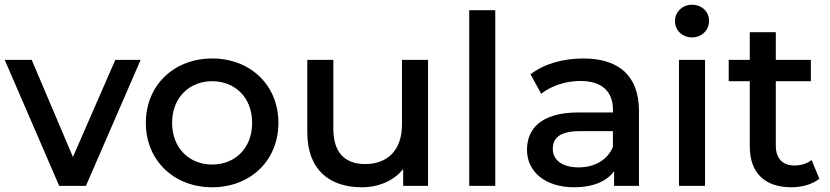

<svg xmlns="http://www.w3.org/2000/svg" viewBox="-23 -785 3504 811"><path d="M571 -532H464L285 -122L111 -532H-3L227 0H340Z M873 6C1035 6 1153 -107 1153 -266C1153 -425 1035 -538 873 -538C712 -538 593 -425 593 -266C593 -107 712 6 873 6ZM873 -90C777 -90 704 -159 704 -266C704 -373 777 -442 873 -442C970 -442 1042 -373 1042 -266C1042 -159 970 -90 873 -90Z M1506 6C1576 6 1640 -21 1680 -71V0H1785V-532H1675V-260C1675 -149 1613 -92 1519 -92C1434 -92 1385 -141 1385 -240V-532H1275V-227C1275 -68 1368 6 1506 6Z M2069 0V-742H1959V0Z M2566 -165C2543 -108 2487 -78 2421 -78C2353 -78 2312 -108 2312 -156C2312 -197 2335 -231 2426 -231H2566ZM2402 6C2482 6 2540 -19 2571 -62V0H2676V-316C2676 -466 2590 -538 2441 -538C2355 -538 2274 -515 2218 -471L2263 -389C2304 -422 2367 -443 2428 -443C2520 -443 2566 -398 2566 -322V-310H2421C2260 -310 2203 -239 2203 -152C2203 -59 2281 6 2402 6Z M2955 0V-532H2845V0ZM2900 -627C2942 -627 2972 -658 2972 -698C2972 -736 2941 -765 2900 -765C2859 -765 2828 -734 2828 -696C2828 -657 2859 -627 2900 -627Z M3402 -532H3254V-649H3144V-532H3055V-442H3144V-167C3144 -54 3208 6 3320 6C3364 6 3408 -6 3438 -30L3405 -109C3386 -94 3360 -86 3333 -86C3282 -86 3254 -116 3254 -170V-442H3402Z"/></svg>

Font: Montserrat-Alt1 SemBd
Style: Regular
Weight: 600
Designer: Differentunic
Foundry: Differentunic
Version: Version 7.222